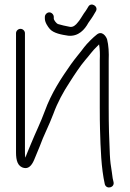

<svg xmlns="http://www.w3.org/2000/svg" viewBox="-20 -796 566 839"><path d="M176 -722V-715C176 -698.3 188.8 -679.4 198 -669C214.3 -650.8 248.9 -644.2 278 -640C323.1 -635.5 350.6 -667.4 366 -696C375.5 -709.6 385.3 -722.8 393 -737L399 -747C411.4 -768.6 378.1 -788.2 366 -767L360 -757C356 -750.3 351.7 -744 347 -738L333 -716C329 -709.3 324.3 -703 319 -697C312.3 -688 299.2 -675.2 284 -679C267.5 -681.7 247.1 -687 233 -691C227.5 -692.8 215 -707.7 215 -715V-722C215 -732.3 205.6 -742 195.5 -742C185.4 -742 176 -732.3 176 -722ZM50 -651V-130C50 -95.8 56.7 -67.3 86 -62C103.3 -58.7 117.7 -70.3 129 -97C136.3 -115 144.3 -134.3 153 -155C170.2 -203.4 193.9 -246.8 213 -298C232 -350 257.1 -395 284 -436C304 -467.5 330.5 -507.9 352 -533C372.7 -556.3 383 -573.5 405 -594L413 -602C416.5 -581.3 417.1 -558 416 -533V-327C416 -287 416.3 -255.3 417 -232C419.5 -146 422.1 -62.3 438 9C445 33.4 482.3 24 476 -1C472.8 -13.8 471.8 -17.8 469 -42C463.9 -74.9 461.6 -87.9 460 -121C456.7 -194.4 455 -243.3 455 -327V-532C456.4 -566.6 454.5 -598 448 -624C443.3 -638.2 425.3 -663.1 403 -645C388.5 -634.1 359.6 -605.5 348 -590C327.8 -562.5 312.8 -546.9 290 -515C246.6 -453.3 204.6 -389.7 176 -311C157.4 -260.2 135 -215.8 116 -169C107.2 -146.3 97.7 -127.1 91 -107C90.3 -109 90 -111 90 -113C89.3 -117 89 -122.7 89 -130V-651C89 -661.3 79.7 -670 69.5 -670C59.3 -670 50 -661.3 50 -651Z"/></svg>

Font: Just Breathe
Style: Regular
Weight: 400
Foundry: Cannot Into Space Fonts
Version: Version 0.72